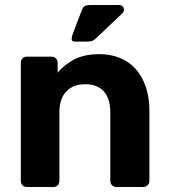

<svg xmlns="http://www.w3.org/2000/svg" viewBox="-20 -746 673 766"><path d="M280 -580Q266 -580 266 -589Q266 -598 269 -607L307 -707Q313 -721 322 -723.5Q331 -726 344 -726H455Q469 -726 473 -714.5Q477 -703 469 -694L362 -592Q354 -585 347 -582.5Q340 -580 327 -580ZM87 0Q76 0 69.5 -7Q63 -14 63 -25V-495Q63 -506 69.5 -513Q76 -520 87 -520H185Q196 -520 203 -513Q210 -506 210 -495V-456Q236 -488 276.5 -509Q317 -530 377 -530Q421 -530 458 -515Q495 -500 521 -471Q547 -442 561.5 -400Q576 -358 576 -305V-25Q576 -14 569 -7Q562 0 551 0H445Q434 0 427 -7Q420 -14 420 -25V-298Q420 -352 394.5 -381Q369 -410 320 -410Q272 -410 244.5 -381Q217 -352 217 -298V-25Q217 -14 210.5 -7Q204 0 193 0Z"/></svg>

Font: Fz Rubik SemBd
Style: Regular
Weight: 600
Designer: Hubert and Fischer
Foundry: Hubert and Fischer
Version: Vit hóa bi FontZin.com